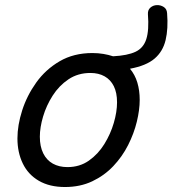

<svg xmlns="http://www.w3.org/2000/svg" viewBox="-20 -732 693 771"><path d="M241 19Q179 19 136 -6Q93 -31 71.5 -75.5Q50 -120 50 -176Q50 -229 69 -288.5Q88 -348 125.5 -400.5Q163 -453 219.5 -486Q276 -519 351 -519Q374 -519 395 -515.5Q416 -512 434 -506Q492 -509 524 -524Q556 -539 567.5 -575Q579 -611 574 -675Q573 -692 584 -701.5Q595 -711 610 -711.5Q625 -712 637.5 -704Q650 -696 651 -679Q656 -617 645 -571Q634 -525 600.5 -496.5Q567 -468 502 -456Q522 -432 531.5 -400.5Q541 -369 541 -331Q541 -291 529.5 -243.5Q518 -196 494.5 -149.5Q471 -103 435 -65Q399 -27 350.5 -4Q302 19 241 19ZM251 -61Q300 -61 337 -87Q374 -113 399 -153.5Q424 -194 437 -238.5Q450 -283 450 -321Q450 -360 437 -386Q424 -412 400 -425.5Q376 -439 343 -439Q293 -439 255 -413.5Q217 -388 191.5 -348Q166 -308 153 -264Q140 -220 140 -183Q140 -144 153.5 -116.5Q167 -89 192 -75Q217 -61 251 -61Z"/></svg>

Font: Playwrite US Trad
Style: Regular
Weight: 400
Designer: Veronika Burian, José Scaglione
Foundry: TypeTogether
Version: Version 1.002